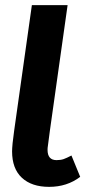

<svg xmlns="http://www.w3.org/2000/svg" viewBox="-20 -712 359 747"><path d="M292 -24Q241 15 171 15Q103 15 65 -20.5Q27 -56 27 -123Q27 -133 29 -155L35 -203L104 -692H243L174 -203L166 -142Q165 -137 165 -129Q165 -89 200 -89Q216 -89 227.5 -93Q239 -97 258 -107Z"/></svg>

Font: Fira Sans Compressed SemiBold
Style: Italic
Weight: 600
Width: 1
Italic angle: -8°
Designer: bBox Type GmbH & Carrois Corporate GbR & Edenspiekermann AG
Foundry: bBox Type GmbH & Carrois Corporate GbR & Edenspiekermann AG
Version: Version 4.301